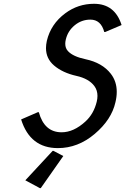

<svg xmlns="http://www.w3.org/2000/svg" viewBox="-20 -767 658 1007"><path d="M90.8 -140.6Q90.8 -140.6 178.7 -178.7H183.6Q212.4 -73.2 303.2 -73.2Q366.2 -73.2 427.7 -129.4Q471.7 -169.4 487.3 -233.4Q491.2 -249.5 491.2 -263.7Q491.2 -293.5 475.1 -315.4Q446.3 -354.5 380.4 -369.1Q308.1 -385.3 263.2 -423.8Q221.2 -460 221.2 -514.6Q221.2 -532.2 225.6 -552.7Q246.6 -641.1 322.3 -697.3Q389.2 -747.1 473.1 -747.1Q582.5 -747.1 617.7 -635.7L531.7 -599.1H526.9Q509.3 -664.1 454.1 -664.1Q407.7 -664.1 371.6 -634.3Q335.9 -605 325.2 -560.1Q322.3 -547.9 322.3 -537.6Q322.3 -513.7 336.9 -498.5Q363.3 -470.2 428.2 -456.5Q516.1 -438 561 -380.4Q592.3 -340.3 592.3 -285.2Q592.3 -258.8 585.4 -230.5Q564.9 -139.2 476.6 -64.5Q388.7 9.8 283.7 9.8Q137.7 9.8 90.8 -140.6ZM193.8 219.7H189L112.8 178.7L255.9 24.4H260.7L312 51.3Z"/></svg>

Font: Nova Script
Style: Regular
Weight: 400
Italic angle: -13°
Version: Version 2.001